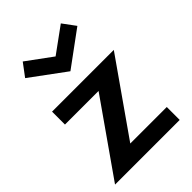

<svg xmlns="http://www.w3.org/2000/svg" viewBox="-195 -735 820 820"><g transform="rotate(-45 215.0 -325.0)"><path d="M35 -410.5H408L175 -78H395.5V0H5L238 -332.5H35ZM212.5 -477 55 -593 98 -650.5 212.5 -566.5 328 -650.5 370.5 -593Z"/></g></svg>

Font: League Spartan Thin Medium
Style: Regular
Weight: 500
Version: Version 2.002